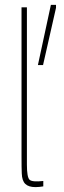

<svg xmlns="http://www.w3.org/2000/svg" viewBox="-20 -760 260 785"><path d="M209 -740V-728L156 -494H135L188 -740ZM68 -123V-730H90V-87Q90 -35 101 -25Q112 -15 157 -20V2Q140 5 125 5Q97 5 83.5 -8Q70 -21 69 -51Q68 -71 68 -123Z"/></svg>

Font: Nacelle Thin
Style: Regular
Weight: 100
Designer: Sora Sagano
Foundry: Sora Sagano
Version: Version 1.000;FEAKit 1.0